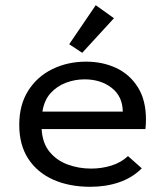

<svg xmlns="http://www.w3.org/2000/svg" viewBox="-20 -708 640 738"><path d="M327 10Q246 10 184.5 -17.5Q123 -45 88.5 -98Q54 -151 54 -228Q54 -305 88.5 -359.5Q123 -414 181.5 -442.5Q240 -471 311 -471Q375 -471 427 -446.5Q479 -422 510 -372.5Q541 -323 541 -249Q541 -240 540.5 -230Q540 -220 539 -212H140Q143 -158 170.5 -124.5Q198 -91 240.5 -75.5Q283 -60 330 -60Q371 -60 408 -71.5Q445 -83 472 -108L525 -61Q489 -25 438.5 -7.5Q388 10 327 10ZM143 -279H452Q451 -338 409 -370.5Q367 -403 305 -403Q268 -403 233.5 -390Q199 -377 174.5 -350Q150 -323 143 -279ZM296 -505 246 -538 348 -688 418 -638Z"/></svg>

Font: Inconsolata Expanded Medium
Style: Regular
Weight: 500
Width: 7
Monospace: yes
Designer: Raph Levien, Cyreal, Brenton Simpson
Foundry: Raph Levien, Cyreal, Google
Version: Version 3.001; ttfautohint (v1.8.2.53-6de2)